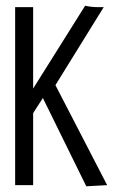

<svg xmlns="http://www.w3.org/2000/svg" viewBox="-20 -648 415 672"><path d="M282 4 355 0 174 -350 343 -623H323C308 -623 289 -625 278 -628L96 -338V-623H33V0H96V-252L130 -305Z"/></svg>

Font: Inconsolata Condensed Thin
Style: Regular
Weight: 100
Width: 3
Monospace: yes
Designer: Raph Levien, Cyreal, Brenton Simpson
Foundry: Raph Levien, Cyreal, Google
Version: Version 3.100